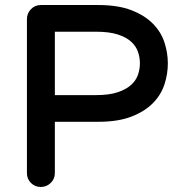

<svg xmlns="http://www.w3.org/2000/svg" viewBox="-20 -728 709 763"><path d="M87 -40V-652Q87 -675 103 -691.5Q119 -708 142 -708H370Q449 -708 502 -687.5Q555 -667 587.5 -634Q620 -601 633.5 -559.5Q647 -518 647 -476Q647 -434 633.5 -392.5Q620 -351 587.5 -318Q555 -285 502 -264.5Q449 -244 370 -244H198V-40Q198 -17 181.5 -1Q165 15 142 15Q119 15 103 -1Q87 -17 87 -40ZM198 -350H361Q414 -350 448 -361.5Q482 -373 501.5 -391Q521 -409 528.5 -431.5Q536 -454 536 -476Q536 -499 528.5 -521.5Q521 -544 501.5 -562Q482 -580 448 -591Q414 -602 361 -602H198Z"/></svg>

Font: Varela Round Precious
Style: Medium
Weight: 500
Designer: Joe Prince
Foundry: Joe Prince
Version: Version 1.000